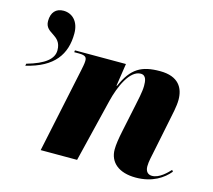

<svg xmlns="http://www.w3.org/2000/svg" viewBox="-136 -842 1086 978"><g transform="rotate(15 406.5 -353.0)"><path d="M-31 -406 -33 -395C112 -429 166 -508 166 -618C166 -681 130 -716 83 -716C44 -716 20 -691 20 -645C20 -578 105 -597 105 -513C105 -468 64 -433 -31 -406ZM657 10C745 10 801 -29 833 -68L827 -76C810 -58 774 -20 735 -20C714 -20 700 -34 700 -61C700 -88 708 -116 715 -152L748 -314C755 -349 766 -394 766 -429C766 -491 736 -546 638 -546C541 -546 489 -518 445 -417H442L460 -536H191L190 -526H215C253 -526 256 -514 256 -497C256 -483 251 -462 248 -446L154 0H346L427 -332C447 -414 489 -508 546 -508C576 -508 578 -476 578 -452C578 -420 566 -370 561 -345L531 -202C522 -159 517 -126 517 -101C517 -33 568 10 657 10Z"/></g></svg>

Font: Noto Serif Display Black
Style: Italic
Weight: 900
Italic angle: -12°
Designer: Monotype Design Team
Foundry: Monotype Imaging Inc.
Version: Version 2.009